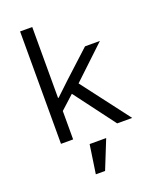

<svg xmlns="http://www.w3.org/2000/svg" viewBox="-177 -838 954 1188"><g transform="rotate(-20 300.0 -244.5)"><path d="M105 -740H185V-273H189L279 -358L451 -516H549L335 -314L574 0H475L274 -268L185 -187V0H105ZM271 62H380L304 251H243Z"/></g></svg>

Font: iA Writer Duo V
Style: Regular
Weight: 400
Designer: Mike Abbink, Paul van der Laan, Pieter van Rosmalen, Oliver Reichenstein
Foundry: Information Architects Inc.
Version: Version 2.000